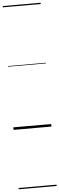

<svg xmlns="http://www.w3.org/2000/svg" viewBox="-84 -1012 469 1514"><g transform="rotate(-5 150.0 -255.0)"><path d="M0 460H300V470H0ZM0 -20H300V0H0ZM0 -505H300V-500H0ZM0 -980H300V-970H0Z"/></g></svg>

Font: Playwrite NO Guides
Style: Regular
Weight: 400
Designer: Veronika Burian, José Scaglione
Foundry: TypeTogether
Version: Version 1.003